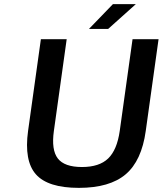

<svg xmlns="http://www.w3.org/2000/svg" viewBox="-20 -890 788 930"><path d="M116 -256 178 -700H303L241 -256Q228 -164 260 -122.5Q292 -81 377 -81Q461 -81 504 -122.5Q547 -164 560 -256L622 -700H748L686 -256Q666 -111 588.5 -45.5Q511 20 362 20Q212 20 154 -45.5Q96 -111 116 -256ZM411 -750 527 -870H638L504 -750Z"/></svg>

Font: Fivo Sans Modern Med
Style: Italic
Weight: 450
Designer: Alexander Slobzheninov
Foundry: Alexander Slobzheninov
Version: 1.0